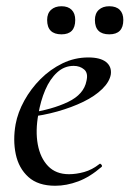

<svg xmlns="http://www.w3.org/2000/svg" viewBox="-20 -583 415 615"><path d="M157 12Q102 12 71 -16Q40 -44 30.5 -89Q21 -134 30 -185Q37 -223 58 -261Q79 -299 110 -330Q141 -361 180 -380Q219 -399 263 -399Q301 -399 319.5 -384.5Q338 -370 335 -345Q331 -321 307.5 -298Q284 -275 247 -257Q210 -239 164 -226Q118 -213 70 -208L72 -221Q147 -232 198 -256.5Q249 -281 257 -324Q263 -349 249.5 -360.5Q236 -372 216 -372Q186 -372 163 -351Q140 -330 125 -295Q110 -260 103 -218Q93 -164 101 -120.5Q109 -77 134 -51Q159 -25 201 -25Q224 -25 249.5 -32Q275 -39 299 -58Q301 -60 304.5 -56Q308 -52 306 -49Q268 -16 230.5 -2Q193 12 157 12ZM330 -473Q284 -473 284 -519Q284 -540 296.5 -551.5Q309 -563 330 -563Q352 -563 363.5 -551.5Q375 -540 375 -519Q375 -473 330 -473ZM177 -473Q131 -473 131 -519Q131 -540 143.5 -551.5Q156 -563 177 -563Q198 -563 209.5 -551.5Q221 -540 221 -519Q221 -473 177 -473Z"/></svg>

Font: Cormorant Light Medium
Style: Italic
Weight: 500
Italic angle: -10°
Version: Version 4.000